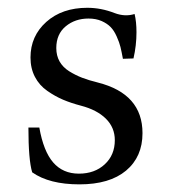

<svg xmlns="http://www.w3.org/2000/svg" viewBox="-20 -467 443 498"><path d="M63.5 -20Q53.7 -52.2 53.7 -136.2H82Q92.8 -74.7 117.9 -45.7Q143.1 -16.6 184.6 -16.6Q225.6 -16.6 251.7 -40.8Q277.8 -64.9 277.8 -103.5Q277.8 -136.2 254.6 -159.2Q231.4 -182.1 189.9 -192.9Q164.1 -199.7 143.8 -208.3Q123.5 -216.8 102.8 -231.2Q82 -245.6 70.6 -267.6Q59.1 -289.6 59.1 -317.9Q59.1 -373.5 100.1 -410.2Q141.1 -446.8 206.5 -446.8Q242.2 -446.8 277.3 -433.1Q304.2 -422.9 329.1 -430.7Q334 -410.6 334 -383.3Q334 -349.1 326.2 -315.4L298.8 -314.5Q295.4 -333 292.5 -345Q289.6 -356.9 282.7 -372.3Q275.9 -387.7 267.1 -396.7Q258.3 -405.8 243.7 -412.4Q229 -418.9 209.5 -418.9Q174.8 -418.9 150.4 -398.7Q126 -378.4 126 -342.3Q126 -322.8 134.5 -307.6Q143.1 -292.5 159.4 -282.2Q175.8 -272 192.9 -265.4Q210 -258.8 233.9 -252.9Q349.6 -223.6 349.6 -121.6Q349.6 -60.1 306.9 -24.4Q264.2 11.2 186 11.2Q107.9 11.2 63.5 -20Z"/></svg>

Font: Elstob
Style: Regular
Weight: 400
Designer: Peter S. Baker
Version: Version 1.015